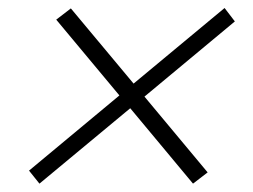

<svg xmlns="http://www.w3.org/2000/svg" viewBox="-20 -573 626 475"><path d="M77.6 -118.7 51.8 -150.9 275.4 -336.9 119.1 -524.4 155.3 -552.2 310.5 -366.2 535.6 -553.2 561 -520 337.4 -334 493.7 -146.5 457.5 -118.7 302.2 -305.2Z"/></svg>

Font: Cascadia Mono NF ExtraLight
Style: Italic
Weight: 200
Italic angle: -10°
Monospace: yes
Designer: Aaron Bell
Foundry: Saja Typeworks
Version: Version 2404.023; ttfautohint (v1.8.4)